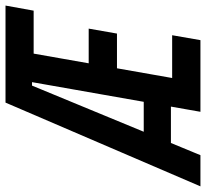

<svg xmlns="http://www.w3.org/2000/svg" viewBox="-72 -688 733 683"><g transform="rotate(-90 294.5 -346.5)"><path d="M238.3 0 360.4 -693.4H462.9L340.8 0ZM246.6 0 264.6 -100.6H510.7L493.2 0ZM299.8 -296.9 317.4 -397.5H534.2L516.6 -296.9ZM352.5 -593.3 370.1 -693.4H616.2L598.1 -593.3ZM-26.9 0 271 -693.4H426.8L354 -599.1H331.5L84 0ZM93.8 -105 110.4 -201.7H335L318.4 -105Z"/></g></svg>

Font: Cascadia Mono Medium
Style: Italic
Weight: 500
Italic angle: -10°
Monospace: yes
Designer: Aaron Bell
Foundry: Saja Typeworks
Version: Version 2407.024